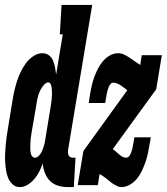

<svg xmlns="http://www.w3.org/2000/svg" viewBox="-42 -755 680 783"><path d="M39 8Q21 8 9 -3.5Q-3 -15 -9 -30Q-15 -45 -17.5 -62Q-20 -79 -21 -96Q-22 -113 -21 -130.5Q-20 -148 -18.5 -165.5Q-17 -183 -14.5 -200.5Q-12 -218 -9 -235L9 -345Q12 -365 16.5 -384.5Q21 -404 27 -423Q33 -442 42 -461Q51 -480 63.5 -497Q76 -514 94 -526Q112 -538 131 -538Q146 -538 157.5 -529.5Q169 -521 174.5 -507.5Q180 -494 182.5 -480Q185 -466 187 -451L214 -615H202L209 -735H334L236 -146Q235 -140 235 -134Q235 -128 237 -123Q239 -118 243.5 -115Q248 -112 254 -112H266L259 8H234Q213 8 194 2Q175 -4 162 -17Q149 -30 141.5 -49Q134 -68 132 -88Q126 -71 118 -55Q110 -39 98.5 -25.5Q87 -12 71.5 -2Q56 8 39 8ZM101 -112Q108 -112 114 -117.5Q120 -123 124.5 -130Q129 -137 131.5 -144Q134 -151 136.5 -158.5Q139 -166 140.5 -173Q142 -180 143 -188L161 -298Q162 -304 163 -310.5Q164 -317 165 -323.5Q166 -330 167 -336.5Q168 -343 168.5 -349.5Q169 -356 169.5 -362.5Q170 -369 170 -375.5Q170 -382 169.5 -388.5Q169 -395 168 -401Q167 -407 164 -413Q161 -419 154 -419Q148 -419 142 -413.5Q136 -408 132 -402.5Q128 -397 124.5 -391Q121 -385 118.5 -378.5Q116 -372 114 -365.5Q112 -359 110.5 -352.5Q109 -346 108 -339Q107 -332 106 -326L87 -216Q86 -209 85 -201.5Q84 -194 83 -187Q82 -180 82 -172.5Q82 -165 81.5 -158Q81 -151 81.5 -144Q82 -137 83.5 -130Q85 -123 89 -117.5Q93 -112 101 -112ZM453 8Q444 8 436 4Q428 0 420.5 -4.5Q413 -9 406.5 -15Q400 -21 393 -26Q386 -31 379 -36Q372 -41 364 -45L357 0H275L298 -139L477 -387Q470 -392 464 -397Q458 -402 451 -406.5Q444 -411 436 -414.5Q428 -418 420 -418Q413 -418 408 -411.5Q403 -405 400.5 -398Q398 -391 396 -384Q394 -377 393 -370L387 -335H320L325 -370Q328 -388 332 -405.5Q336 -423 342 -439.5Q348 -456 356.5 -473Q365 -490 377 -504.5Q389 -519 405.5 -528.5Q422 -538 440 -538Q453 -538 465 -532Q477 -526 487.5 -519Q498 -512 508.5 -504.5Q519 -497 530 -490L536 -530H618L595 -391L418 -147Q425 -142 431 -136.5Q437 -131 443.5 -125.5Q450 -120 457 -116Q464 -112 473 -112Q480 -112 485 -118.5Q490 -125 492.5 -132Q495 -139 497 -146Q499 -153 500 -160L506 -195H573L567 -160Q564 -142 560 -124.5Q556 -107 550 -90.5Q544 -74 536 -57Q528 -40 516 -25.5Q504 -11 487 -1.5Q470 8 453 8Z"/></svg>

Font: Iosevka Slab Heavy Extended
Style: Italic
Weight: 900
Width: 7
Italic angle: -9°
Monospace: yes
Designer: Belleve Invis
Foundry: Belleve Invis
Version: Version 11.1.0; ttfautohint (v1.8.3)